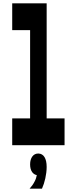

<svg xmlns="http://www.w3.org/2000/svg" viewBox="-20 -868 440 1148"><path d="M53 -688H160V-160H53V0H366V-160H259V-848H53ZM231 260C247 225 259 174 259 130C259 79 241 51 210 50H208C179 50 160 76 160 115C160 134 164 150 173 162C180 171 189 177 200 179C198 191 194 204 187 217C179 233 169 247 157 260Z"/></svg>

Font: Yard Headline
Style: Regular
Weight: 400
Monospace: yes
Designer: Roman Shamin
Foundry: Evil Martians
Version: Version 1.000